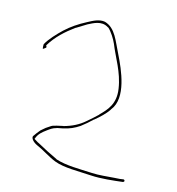

<svg xmlns="http://www.w3.org/2000/svg" viewBox="-104 -702 803 870"><g transform="rotate(15 297.5 -266.5)"><path d="M40 -431C40 -426 41 -422 42 -419L45 -422H46C58 -431 57 -429 53 -438L52 -439L53 -440C80 -485 119 -520 160 -550H161C176 -559 193 -570 208 -579C232 -591 267 -612 300 -591H301V-590H303C319 -576 338 -546 347 -525C370 -467 409 -409 420 -334C431 -264 396 -229 366 -199V-198C352 -184 333 -168 318 -155C292 -132 260 -116 223 -106H221L194 -100C184 -97 173 -95 168 -91L147 -77C141 -72 134 -66 127 -60C119 -51 109 -38 101 -26C97 -16 110 0 130 9C163 23 197 47 229 59C273 76 339 74 401 78C448 81 507 74 549 69V68H550C551 68 554 68 554 62C554 61 552 57 548 57C537 59 528 60 506 61C474 63 437 68 401 66C342 63 281 64 232 48H231V47C199 32 165 15 135 -2C127 -5 119 -12 111 -16L112 -18C120 -41 135 -53 154 -67C168 -77 176 -84 195 -89L196 -90H197L223 -95C254 -102 274 -111 298 -127L324 -148C332 -155 340 -163 348 -170H349L350 -171C372 -189 396 -211 411 -234V-235L412 -236C464 -301 410 -420 378 -485C350 -540 334 -596 282 -611C255 -616 229 -602 203 -588C167 -569 137 -549 109 -523C85 -500 55 -469 40 -441ZM121 -36ZM127 -60ZM135 -2ZM194 -100ZM282 -611H283ZM297 -127H298ZM324 -148ZM412 -236Z"/></g></svg>

Font: Stray Cat
Style: Hl
Weight: 100
Version: Version 1.0